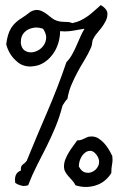

<svg xmlns="http://www.w3.org/2000/svg" viewBox="-20 -699 471 769"><path d="M383.8 -678.7Q408.2 -664.1 410.2 -646.5V-641.6Q410.2 -627 401.4 -611.3Q391.6 -592.8 376.5 -575.7Q361.3 -558.6 354.5 -544.9Q349.6 -537.1 349.1 -527.3Q348.6 -517.6 344.7 -508.8Q333 -482.4 318.4 -458.5Q303.7 -434.6 290.5 -410.2Q277.3 -385.7 266.1 -359.4Q254.9 -333 250 -302.7Q244.1 -297.9 239.7 -290.5Q235.4 -283.2 230.5 -276.4Q218.8 -230.5 202.1 -190.4Q185.5 -150.4 166.5 -112.3Q147.5 -74.2 127.9 -36.1Q108.4 2 92.8 43Q83 45.9 75.2 45.9Q69.3 45.9 64.5 43.9Q51.8 41 41 33.2Q40 27.3 40 21.5Q40 -7.8 63.5 -15.6V-21.5Q63.5 -34.2 71.3 -40Q80.1 -45.9 86.9 -54.7Q127.9 -155.3 169.9 -252.4Q211.9 -349.6 246.1 -450.2Q258.8 -462.9 268.1 -479.5Q277.3 -496.1 285.2 -513.7Q293 -531.2 300.8 -549.3Q308.6 -567.4 318.4 -584Q294.9 -580.1 272.5 -576.2Q256.8 -573.2 239.3 -573.2Q230.5 -573.2 220.7 -574.2Q220.7 -548.8 212.9 -524.4Q205.1 -500 190.4 -480.5Q175.8 -460.9 155.8 -448.2Q135.7 -435.5 112.3 -433.6Q106.4 -432.6 101.6 -432.6Q67.4 -432.6 43.9 -456.1Q15.6 -481.4 4.9 -521.5Q9.8 -562.5 24.4 -586.4Q39.1 -610.4 70.3 -628.9Q83 -636.7 96.2 -647.5Q109.4 -658.2 126 -659.2Q137.7 -659.2 147.9 -654.3Q158.2 -649.4 167.5 -642.6Q176.8 -635.7 186 -627.9Q195.3 -620.1 207 -616.2Q215.8 -613.3 223.6 -612.3Q231.4 -611.3 239.3 -611.3Q246.1 -611.3 253.4 -610.8Q260.7 -610.4 269.5 -606.4Q289.1 -610.4 304.7 -618.2Q320.3 -626 333.5 -635.7Q346.7 -645.5 358.9 -656.7Q371.1 -668 383.8 -678.7ZM152.3 -584Q137.7 -588.9 125 -588.9Q120.1 -588.9 115.2 -587.9Q97.7 -585 85.4 -576.2Q73.2 -567.4 67.4 -553.7Q63.5 -543.9 63.5 -532.2V-525.4Q66.4 -505.9 77.6 -497.6Q88.9 -489.3 103.5 -489.3Q117.2 -489.3 131.3 -496.6Q145.5 -503.9 154.8 -517.1Q164.1 -530.3 165 -547.9V-548.8Q165 -565.4 152.3 -584ZM429.7 -74.2Q430.7 -66.4 430.7 -59.6Q430.7 -48.8 428.7 -40Q425.8 -24.4 425.8 -5.9Q417 8.8 402.8 21.5Q388.7 34.2 369.6 41.5Q350.6 48.8 328.1 49.8H323.2Q302.7 49.8 282.2 43Q277.3 32.2 269.5 23.9Q261.7 15.6 254.4 7.3Q247.1 -1 241.7 -10.3Q236.3 -19.5 236.3 -32.2Q236.3 -46.9 241.7 -60.5Q247.1 -74.2 254.9 -87.4Q262.7 -100.6 272 -112.8Q281.2 -125 289.1 -136.7Q299.8 -136.7 307.6 -139.6Q315.4 -142.6 321.8 -146Q328.1 -149.4 335 -151.4Q339.8 -152.3 344.7 -152.3H350.6Q364.3 -151.4 376 -143.6Q387.7 -135.7 397.5 -125Q407.2 -114.3 415.5 -100.6Q423.8 -86.9 429.7 -74.2ZM367.2 -78.1Q356.4 -92.8 344.7 -94.7H340.8Q330.1 -94.7 321.3 -87.9Q310.5 -80.1 303.2 -64.9Q295.9 -49.8 295.9 -32.2Q306.6 -10.7 324.2 -7.8Q328.1 -6.8 332 -6.8Q344.7 -6.8 356.4 -14.6Q370.1 -23.4 376 -41Q377 -45.9 377 -50.8Q377 -64.5 367.2 -78.1Z"/></svg>

Font: Crafty Girls
Style: Regular
Weight: 400
Designer: Crystal Kluge
Foundry: Font Diner, Inc DBA Tart Workshop
Version: Version 1.000